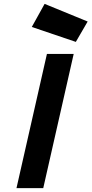

<svg xmlns="http://www.w3.org/2000/svg" viewBox="-20 -970 472 990"><path d="M203 0 360 -692H222L65 0ZM144 -831 371 -754 432 -859 210 -950Z"/></svg>

Font: RazerF5
Style: Bold Italic
Weight: 700
Foundry: Razer Inc.
Version: Version 2